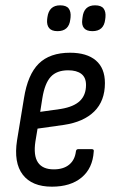

<svg xmlns="http://www.w3.org/2000/svg" viewBox="-20 -693 430 721"><path d="M175 8Q100 8 65.5 -37Q31 -82 44 -166L70 -324Q84 -413 125.5 -454Q167 -495 243 -495Q306 -495 340 -466Q374 -437 374 -381Q374 -314 334 -274.5Q294 -235 220 -224L121 -210L113 -162Q105 -109 122.5 -83Q140 -57 182 -57Q218 -57 239.5 -74.5Q261 -92 265 -124Q266 -133 274 -133H324Q334 -133 332 -124Q328 -61 286.5 -26.5Q245 8 175 8ZM131 -273 209 -284Q257 -292 280 -314Q303 -336 303 -374Q303 -402 285.5 -415.5Q268 -429 236 -429Q193 -429 170.5 -404.5Q148 -380 139 -324ZM327 -576Q305 -576 295.5 -587.5Q286 -599 289 -620L290 -628Q295 -673 337 -673Q360 -673 369 -661Q378 -649 376 -628L375 -620Q370 -576 327 -576ZM196 -576Q174 -576 164.5 -587.5Q155 -599 157 -620L158 -628Q164 -673 206 -673Q229 -673 238 -661Q247 -649 245 -628L244 -620Q239 -576 196 -576Z"/></svg>

Font: Sofia Sans Condensed
Style: Italic
Weight: 400
Italic angle: -9°
Designer: Botio Nikoltchev, Ani Petrova
Foundry: lettersoup
Version: Version 4.101